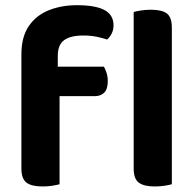

<svg xmlns="http://www.w3.org/2000/svg" viewBox="-20 -696 733 724"><path d="M176.1 -333.4V-444.5H371.8Q376.9 -436.3 381.7 -421.7Q386.4 -407.2 386.4 -389.8Q386.4 -360.3 373.1 -346.8Q359.8 -333.4 337 -333.4ZM197.9 -485.5V-350.8H60.7V-490.9Q60.7 -556.3 88.2 -597.1Q115.7 -637.8 163.3 -657.1Q210.9 -676.4 270.5 -676.4Q339.6 -676.4 373.8 -658.2Q408.1 -640 408.1 -600.2Q408.1 -582.9 400.8 -568.9Q393.4 -554.9 384 -546.9Q365.3 -553.4 342.9 -557.7Q320.5 -562.1 294.1 -562.1Q245.9 -562.1 221.9 -544.6Q197.9 -527 197.9 -485.5ZM60.7 -381.3H204.6V-1.3Q195.3 1.4 177.9 4.3Q160.4 7.1 139.9 7.1Q99 7.1 79.8 -7.4Q60.7 -21.9 60.7 -60.1ZM484.1 -264 628 -260.5V-1.3Q618.8 1.4 601.3 4.3Q583.9 7.1 563.3 7.1Q522.5 7.1 503.3 -7.4Q484.1 -21.9 484.1 -60.1ZM628 -186.3 484.1 -189.5V-650.8Q493.4 -653.6 511 -656.4Q528.6 -659.3 548.8 -659.3Q590.7 -659.3 609.4 -645.1Q628 -630.9 628 -592Z"/></svg>

Font: Baloo Bhaina 2
Style: Regular
Weight: 400
Designer: Yesha Goshar, Manish Minz, Shuchita Grover and Ek Type
Foundry: Ek Type
Version: Version 1.700